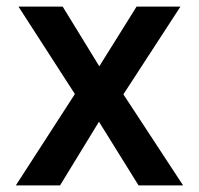

<svg xmlns="http://www.w3.org/2000/svg" viewBox="-20 -562 603 582"><path d="M28 0 207 -277 36 -542H170L281 -361L394 -542H527L354 -276L535 0H400L280 -193L162 0Z"/></svg>

Font: Noto Sans Mono SemiCondensed SemiBold
Style: Regular
Weight: 600
Width: 4
Designer: Monotype Design Team
Foundry: Monotype Imaging Inc.
Version: Version 2.014; ttfautohint (v1.8.4.7-5d5b)